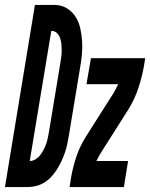

<svg xmlns="http://www.w3.org/2000/svg" viewBox="-66 -755 606 775"><path d="M-46 0 75 -735H158Q185 -734 206.5 -720Q228 -706 240.5 -685Q253 -664 258.5 -638.5Q264 -613 265.5 -587Q267 -561 264.5 -534Q262 -507 257 -480L212 -208Q209 -191 205.5 -173.5Q202 -156 196 -139Q190 -122 182.5 -105.5Q175 -89 165 -73Q155 -57 142.5 -43Q130 -29 114 -19Q98 -9 81 -4.5Q64 0 46 0ZM54 -105Q66 -105 78 -112.5Q90 -120 97.5 -130.5Q105 -141 111 -152.5Q117 -164 121 -176Q125 -188 127.5 -200.5Q130 -213 132 -225L177 -497Q179 -510 181 -523.5Q183 -537 183 -550Q183 -563 182 -575.5Q181 -588 177 -600Q173 -612 164.5 -621Q156 -630 143 -630H141ZM215 0 220 -33Q227 -77 242 -122Q257 -167 283 -207L394 -382Q398 -390 402.5 -398Q407 -406 411 -415H283L301 -520H520L515 -488Q507 -443 492 -398Q477 -353 452 -313L341 -138Q336 -130 332 -122Q328 -114 323 -105H451L434 0Z"/></svg>

Font: Iosevka Term Curly Extrabold
Style: Italic
Weight: 800
Italic angle: -9°
Designer: Belleve Invis
Foundry: Belleve Invis
Version: Version 32.3.0